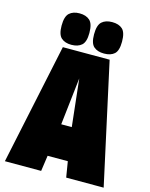

<svg xmlns="http://www.w3.org/2000/svg" viewBox="-132 -991 841 1074"><g transform="rotate(15 288.5 -453.5)"><path d="M3 0 151 -700H422L575 0H358L343 -91H226L213 0ZM254 -281H315L285 -555ZM382 -725Q344 -725 322.5 -744Q301 -763 301 -815Q301 -868 322.5 -887.5Q344 -907 382 -907Q421 -907 442 -887.5Q463 -868 463 -815Q463 -763 442 -744Q421 -725 382 -725ZM193 -725Q156 -725 134.5 -744Q113 -763 113 -815Q113 -868 134.5 -887.5Q156 -907 193 -907Q231 -907 252.5 -887.5Q274 -868 274 -815Q274 -763 252.5 -744Q231 -725 193 -725Z"/></g></svg>

Font: Georama SemiCondensed Black
Style: Regular
Weight: 900
Width: 4
Designer: Jean-Baptiste Levee
Foundry: Production Type
Version: Version 1.001